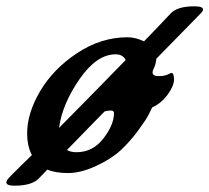

<svg xmlns="http://www.w3.org/2000/svg" viewBox="-42 -517 663 608"><path d="M108 20 81 48Q59 71 4 71H3Q-22 71 -22 60Q-22 54 -8 40Q-8 40 24 8Q43 -11 59 -26Q44 -54 44 -95Q44 -159 85.5 -229Q127 -299 202.5 -349Q278 -399 362 -399Q387 -399 414 -386Q477 -451 498 -474Q519 -497 573 -497Q601 -497 601 -487Q601 -482 594 -475L453 -331Q452 -316 446.5 -304Q441 -292 441 -288Q441 -276 460 -276Q479 -276 489 -281Q499 -286 501 -286Q509 -286 509 -265.5Q509 -245 489 -217.5Q469 -190 440 -177Q436 -169 429 -154.5Q422 -140 396 -104.5Q370 -69 340.5 -41.5Q311 -14 262.5 8.5Q214 31 173.5 31Q133 31 108 20ZM324 -345Q264 -345 209.5 -266Q155 -187 145 -112Q299 -268 356 -327Q347 -345 324 -345ZM319 -159Q319 -167 308.5 -167Q298 -167 289 -164L170 -42Q182 -35 200 -35Q252 -35 285.5 -78.5Q319 -122 319 -159Z"/></svg>

Font: Condiment
Style: Regular
Weight: 400
Designer: Angel Koziupa, Alejandro Paul
Foundry: Angel Koziupa, Alejandro Paul
Version: Version 1.001